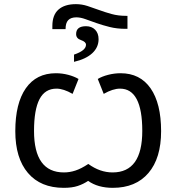

<svg xmlns="http://www.w3.org/2000/svg" viewBox="-20 -901 856 931"><path d="M458 -710.9Q458 -671.4 427.5 -643.1Q397 -614.7 338.9 -601.1V-636.2Q397 -655.8 397 -684.1Q397 -698.2 373 -706.5Q349.1 -714.4 349.1 -735.8Q349.1 -773.9 397 -773.9Q424.8 -773.9 441.4 -756.8Q458 -739.7 458 -710.9ZM598.1 -824.2V-761.2H589.8Q547.4 -761.2 512.2 -770Q477.1 -778.8 447.8 -789.1Q418.5 -799.3 394.5 -808.1Q370.6 -816.9 350.1 -816.9Q324.2 -816.9 311 -803.5Q297.9 -790 297.9 -759.8H233.9V-774.9Q233.9 -828.6 263.7 -854.7Q293.5 -880.9 348.1 -880.9Q376.5 -880.9 403.8 -872.1Q431.2 -863.3 460.2 -852.5Q489.3 -841.8 521.2 -833Q553.2 -824.2 590.8 -824.2ZM526.9 9.8Q454.6 9.8 407.2 -23.9Q384.3 -8.3 356.9 0.7Q329.6 9.8 289.1 9.8Q176.8 9.8 115.5 -62.3Q54.2 -134.3 54.2 -265.1Q54.2 -399.9 105.2 -472.9Q156.2 -545.9 251 -545.9Q281.7 -545.9 311 -538.1Q340.3 -530.3 360.8 -518.1L332 -445.8Q287.6 -471.2 253.9 -471.2Q198.2 -471.2 171.6 -420.2Q145 -369.1 145 -266.1Q145 -64.9 290 -64.9Q317.9 -64.9 345.7 -74Q373.5 -83 408.2 -106Q464.8 -64.9 525.9 -64.9Q669.9 -64.9 669.9 -266.1Q669.9 -471.2 562 -471.2Q527.3 -471.2 482.9 -445.8L454.1 -518.1Q474.1 -530.3 504.2 -538.1Q534.2 -545.9 564.9 -545.9Q659.2 -545.9 710.2 -472.7Q761.2 -399.4 761.2 -265.1Q761.2 -133.8 699.7 -62Q638.2 9.8 526.9 9.8Z"/></svg>

Font: NotoSans
Style: Regular
Weight: 400
Designer: Monotype Design team
Foundry: Monotype Imaging Inc.
Version: Version 1.04; ttfautohint (v1.4.1)